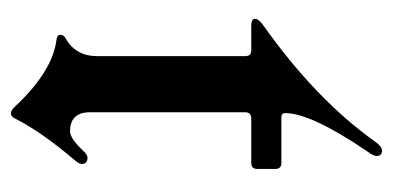

<svg xmlns="http://www.w3.org/2000/svg" viewBox="-198 -488 695 339"><g transform="rotate(90 149.5 -318.5)"><path d="M24.9 -436Q155.8 -528.8 230.5 -633.8Q238.8 -645.5 246.1 -645.5Q255.4 -645.5 255.4 -635.7Q255.4 -630.4 248 -620.6Q179.7 -520 179.7 -474.6Q179.7 -467.8 187 -467.8H267.6Q278.3 -467.8 278.3 -457V-425.3Q278.3 -414.6 267.6 -414.6H189Q178.2 -414.6 178.2 -403.8V-129.9Q178.2 -94.7 211.9 -94.7Q224.6 -94.7 247.1 -118.7Q253.4 -125.5 258.3 -125.5Q269.5 -125.5 269.5 -115.2Q269.5 -110.8 263.7 -104Q212.9 -44.4 189 2.9Q185.5 9.8 180.2 9.8Q174.8 9.8 168.5 2.9Q106 -64 49.8 -70.8Q41.5 -71.8 41.5 -77.6Q41.5 -83.5 46.9 -86.4Q79.1 -104 79.1 -142.6V-403.8Q79.1 -414.6 69.3 -414.6H25.9Q13.2 -414.6 13.2 -421.1Q13.2 -427.7 24.9 -436Z"/></g></svg>

Font: UnifrakturMaguntia16
Style: Book
Weight: 400
Designer: j. 'mach' wust, Gerrit Ansmann, Georg Duffner, based on a font by Peter Wiegel, original typeface by Carl Albert Fahrenw
Version: Version 2017-03-19